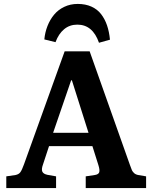

<svg xmlns="http://www.w3.org/2000/svg" viewBox="-20 -963 780 983"><path d="M377.9 -942.9Q417.5 -942.9 448 -929.2Q478.5 -915.5 497.8 -890.4Q517.1 -865.2 528.1 -832.8Q539.1 -800.3 543 -759.8L486.8 -744.1Q454.6 -836.9 376 -836.9Q336.4 -836.9 308.1 -813.2Q279.8 -789.6 264.2 -747.1L207 -761.2Q210.4 -797.4 223.1 -829.8Q235.8 -862.3 256.8 -887.7Q277.8 -913.1 309.1 -928Q340.3 -942.9 377.9 -942.9ZM12.2 0V-60.1L59.1 -66.9Q76.2 -70.3 84.2 -81.3Q92.3 -92.3 103 -122.1L311 -700.2H439L645 -119.1Q651.9 -99.1 655.5 -91.3Q659.2 -83.5 667 -76.4Q674.8 -69.3 688 -66.9L728 -60.1V0H418.9V-60.1L464.8 -66.9Q484.4 -69.8 488 -81.1Q491.7 -92.3 483.9 -117.2L453.1 -214.8H231L200.2 -121.1Q191.4 -97.2 196.5 -84.7Q201.7 -72.3 223.1 -67.9L267.1 -60.1V0ZM252 -283.2H433.1L348.1 -551.8H344.2Z"/></svg>

Font: Literata Book
Style: Bold
Weight: 700
Designer: Latin by Veronika Burian and Jose Scaglione. Greek by Irene Vlachou. Cyrillic by Vera Evstafieva
Foundry: TypeTogether
Version: Version 2.003;PS 002.003;hotconv 1.0.88;makeotf.lib2.5.64775